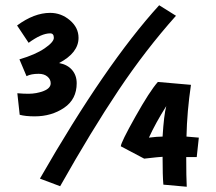

<svg xmlns="http://www.w3.org/2000/svg" viewBox="-20 -686 822 731"><path d="M691 25 602 17Q599 -16 599 -89Q590 -89 529 -82L440 -129Q440 -143 495 -241Q550 -339 581 -374L707 -363Q692 -261 690 -166L737 -162L729 -88H689Q689 -11 691 25ZM547 -162Q579 -166 599 -166Q604 -248 613 -282Q572 -217 547 -162ZM209 23 132 -6Q382 -442 586 -666L650 -626Q534 -496 431 -342Q328 -188 209 23ZM89 -523 45 -589Q110 -637 171 -637Q213 -637 246 -609Q279 -581 279 -542Q279 -485 205 -446Q237 -440 254.5 -419.5Q272 -399 272 -369Q272 -308 224 -275.5Q176 -243 112 -243Q77 -243 55 -249L46 -331Q70 -329 88 -329Q119 -329 146 -339.5Q173 -350 173 -369Q173 -384 160.5 -394.5Q148 -405 127 -405Q98 -405 81 -396L54 -460Q115 -478 150 -502Q185 -526 185 -542Q185 -559 171 -559Q138 -559 89 -523Z"/></svg>

Font: Boogaloo
Style: Regular
Weight: 400
Designer: John Vargas Beltran
Foundry: John Vargas Beltran
Version: Version 1.001